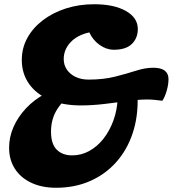

<svg xmlns="http://www.w3.org/2000/svg" viewBox="-20 -795 816 907"><path d="M362 -297Q277 -297 214.5 -323.5Q152 -350 117.5 -398.5Q83 -447 83 -512Q83 -568 109 -615.5Q135 -663 182 -699Q229 -735 291 -755Q353 -775 425 -775Q519 -775 575 -743Q631 -711 631 -658Q631 -615 603 -587.5Q575 -560 518 -560Q483 -560 451 -582.5Q419 -605 402 -642Q344 -629 312.5 -594.5Q281 -560 281 -516Q281 -488 296 -466Q311 -444 337.5 -431.5Q364 -419 398 -419Q469 -419 524 -433Q579 -447 622.5 -461Q666 -475 704 -475Q776 -475 776 -421Q776 -397 768 -368Q760 -339 747 -319Q725 -322 708 -323.5Q691 -325 674 -325Q638 -325 585.5 -318Q533 -311 474.5 -304Q416 -297 362 -297ZM245 92Q178 92 128 68.5Q78 45 50.5 2.5Q23 -40 23 -97Q23 -148 44 -195.5Q65 -243 103 -283.5Q141 -324 193 -352L326 -356Q277 -322 249 -277Q221 -232 221 -173Q221 -115 248 -88Q275 -61 321 -61Q364 -61 402 -82Q440 -103 469 -140Q498 -177 516 -226.5Q534 -276 536 -333L630 -339Q633 -244 606.5 -165Q580 -86 528.5 -28.5Q477 29 405 60.5Q333 92 245 92Z"/></svg>

Font: Lemonada
Style: Regular
Weight: 400
Designer: Mohamed Gaber (Arabic), Eduardo Tunni (Latin)
Foundry: Kief Type Foundry
Version: Version 4.005